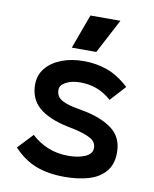

<svg xmlns="http://www.w3.org/2000/svg" viewBox="-80 -745 664 826"><g transform="rotate(10 251.5 -331.5)"><path d="M258 20Q188 20 134.5 0Q81 -20 35 -69L97 -135Q129 -105 169.5 -88.5Q210 -72 259 -72Q301 -72 331.5 -85Q362 -98 362 -124Q362 -151 336 -165Q310 -179 270 -188L232 -196Q148 -214 106.5 -251Q65 -288 65 -350Q65 -391 90 -421.5Q115 -452 158 -468.5Q201 -485 255 -485Q309 -485 357 -468Q405 -451 453 -407L392 -340Q360 -368 326.5 -380Q293 -392 256 -392Q218 -392 193 -378.5Q168 -365 168 -345Q168 -317 188.5 -303.5Q209 -290 248 -282L285 -275Q367 -260 415 -224.5Q463 -189 463 -122Q463 -70 436 -38.5Q409 -7 363 6.5Q317 20 258 20ZM248 -683H379L300 -533H193Z"/></g></svg>

Font: Kreadon Light
Style: Bold
Weight: 600
Designer: Reiya WATANABE
Foundry: StudioGnu
Version: Version 1.003; ttfautohint (v1.8.4.7-5d5b);gftools[0.9.32]